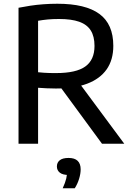

<svg xmlns="http://www.w3.org/2000/svg" viewBox="-20 -768 704 1026"><path d="M79 0V-726.5Q109 -732.5 142 -737.5Q175 -742.5 211.2 -745.2Q247.5 -748 286.5 -748Q437 -748 511.2 -693.5Q585.5 -639 585.5 -523Q585.5 -448 549.8 -397.2Q514 -346.5 445.8 -320.8Q377.5 -295 278.5 -295Q250.5 -295 228.5 -296.2Q206.5 -297.5 183.5 -299V0ZM525 0 271 -346H387.5L644 0ZM280 -377.5Q387 -377.5 436 -412.8Q485 -448 485 -522.5Q485 -573.5 465 -605.2Q445 -637 403.2 -651.8Q361.5 -666.5 295.5 -666.5Q261.5 -666.5 235.2 -664Q209 -661.5 183.5 -657V-382Q201 -380.5 215.8 -379.2Q230.5 -378 245.8 -377.8Q261 -377.5 280 -377.5ZM315 238Q329 207.5 334 185.8Q339 164 339 142L356.5 167H347.5Q315 167 299.5 154.5Q284 142 284 121.5Q284 100.5 299.5 88.2Q315 76 346.5 76Q379 76 395 91.5Q411 107 411 137Q411 160 402.8 187.2Q394.5 214.5 379.5 238Z"/></svg>

Font: Encode Sans SC Medium
Style: Regular
Weight: 500
Version: Version 3.002